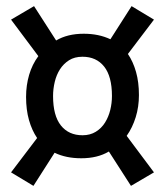

<svg xmlns="http://www.w3.org/2000/svg" viewBox="-20 -636 540 626"><path d="M335 -142Q298 -120 245 -120Q195 -120 158 -138L89 -30L16 -74L101 -186Q84 -211 74.5 -244.5Q65 -278 65 -320Q65 -358 75 -392Q85 -426 105 -453L16 -572L91 -616L163 -504Q200 -526 253 -526Q302 -526 340 -508L409 -616L482 -572L397 -460Q414 -435 423.5 -401.5Q433 -368 433 -326Q433 -288 422.5 -254Q412 -220 393 -193L482 -74L407 -30ZM345 -323Q345 -387 319.5 -419Q294 -451 249 -451Q223 -451 205 -439.5Q187 -428 175.5 -410Q164 -392 158.5 -369Q153 -346 153 -323Q153 -259 178.5 -227Q204 -195 249 -195Q274 -195 292.5 -206.5Q311 -218 322.5 -236.5Q334 -255 339.5 -277.5Q345 -300 345 -323Z"/></svg>

Font: D2Coding ligature
Style: Regular
Weight: 400
Monospace: yes
Designer: Yong-Rak Park; Jeong-Hwan Yoon; Sang-Min Lee;
Foundry: NHN Corporation
Version: Version 1.3.2; Build 20180524